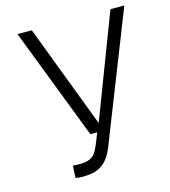

<svg xmlns="http://www.w3.org/2000/svg" viewBox="-105 -780 768 868"><g transform="rotate(-15 278.5 -345.5)"><path d="M307 -213H308L492 -695H557L319 -91Q287 -12 222 0Q174 8 142 1L145 -56Q189 -52 214 -59Q239 -66 252 -86Q265 -106 290 -173H258L57 -695H124Z"/></g></svg>

Font: Titillium Web[RUS by Daymarius]
Style: Regular
Weight: 300
Designer: Cyrillization by Daymarius
Foundry: Cyrillization by Daymarius
Version: Version 1.002 September 12, 2018